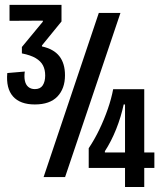

<svg xmlns="http://www.w3.org/2000/svg" viewBox="-20 -712 659 772"><path d="M120 -292Q61 -292 32.3 -324.3Q3.7 -356.7 9.3 -418.3L79.7 -424.3Q76.7 -404 80 -387.7Q83.3 -371.3 93.8 -362.5Q104.3 -353.7 120.3 -353.7Q142 -353.7 151.8 -368.8Q161.7 -384 161.7 -408.3Q161.7 -432 152.8 -449Q144 -466 123.7 -478.2Q103.3 -490.3 68 -497.3V-523L152.3 -625V-629L18.3 -628.3V-692.3H227.3V-625.7L148.7 -529.3V-525.3Q196 -515 218.7 -486Q241.3 -457 241.3 -409.3Q241.3 -355.7 210.8 -323.8Q180.3 -292 120 -292ZM155.3 0 377.3 -660H464.3L241.7 0ZM336.7 -36.7V-116Q360.3 -151.3 379.7 -191.7Q399 -232 413.5 -273.8Q428 -315.7 435 -353.3H560V40H482.7V-292H477.3Q466.7 -242 447.2 -193Q427.7 -144 401.7 -104V-99H600.7V-36.7Z"/></svg>

Font: Bricolage Grotesque 96pt ExtraBold Condensed
Style: Regular
Weight: 800
Width: 3
Version: Version 1.001;gftools[0.9.33.dev8+g029e19f]